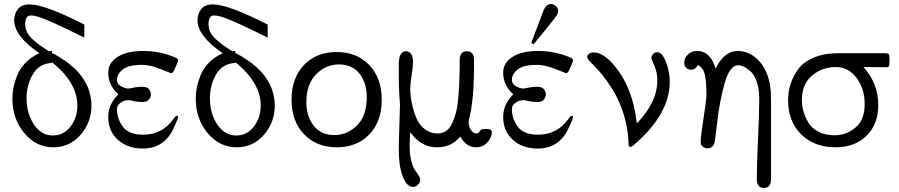

<svg xmlns="http://www.w3.org/2000/svg" viewBox="-20 -720 4427 945"><path d="M41 -234.9Q41 -259.8 45.9 -286.4Q50.8 -313 63.5 -346.4Q76.2 -379.9 104.5 -409.9Q132.8 -439.9 173.8 -458Q49.8 -543 49.8 -620.1Q49.8 -650.9 67.4 -674.6Q85 -698.2 126 -698.2Q201.2 -698.2 395 -599.1V-535.2Q389.2 -538.1 316.2 -573.5Q243.2 -608.9 199 -626.5Q154.8 -644 131.8 -644Q104 -644 104 -600.1Q104 -580.1 113 -561.5Q122.1 -543 142.6 -524.9Q163.1 -506.8 177 -496.8Q190.9 -486.8 220.2 -467.8L235.8 -469.2V-459L248 -453.1Q259.3 -447.3 266.6 -442.6Q273.9 -438 289.6 -428Q305.2 -418 316.2 -409.4Q327.1 -400.9 342.5 -387Q357.9 -373 369.4 -359.6Q380.9 -346.2 392.8 -327.6Q404.8 -309.1 412.4 -290.5Q419.9 -272 425 -248.5Q430.2 -225.1 430.2 -201.2Q430.2 -118.2 376.7 -56.6Q323.2 4.9 242.2 4.9Q157.2 4.9 99.1 -65.4Q41 -135.7 41 -234.9ZM110.8 -237.8Q110.8 -161.6 147 -107.4Q183.1 -53.2 240.2 -53.2Q293.5 -53.2 327.1 -97.2Q360.8 -141.1 360.8 -200.2Q360.8 -313 235.8 -414.1V-410.2Q171.9 -407.2 141.4 -354Q110.8 -300.8 110.8 -237.8Z M512.7 -145Q512.7 -206.1 562.5 -255.9Q512.7 -299.8 512.7 -362.8Q512.7 -410.6 558.6 -439.9Q604.5 -469.2 684.6 -469.2Q769.5 -469.2 844.7 -436Q856.9 -430.2 856.4 -423.8Q856.4 -418.9 851.1 -406Q845.7 -393.1 840.8 -381.8L835.4 -371.1Q829.6 -359.9 821.8 -359.9Q820.8 -359.9 769.3 -380.4Q717.8 -400.9 679.7 -400.9Q611.8 -400.9 583.7 -377.9Q555.7 -355 555.7 -326.2Q555.7 -306.2 576.2 -295.2Q596.7 -284.2 611.8 -284.2Q616.7 -284.2 636.7 -288.6Q656.7 -293 678.7 -293Q704.6 -293 713.6 -280.5Q722.7 -268.1 722.7 -255.1Q722.7 -242.2 713.1 -230Q703.6 -217.8 680.7 -217.8Q658.7 -217.8 638.7 -222.4Q618.7 -227.1 612.8 -227.1Q605 -227.1 593.3 -224.1Q581.5 -221.2 568.6 -210.2Q555.7 -199.2 555.7 -183.1Q555.7 -135.3 584.7 -96.2Q613.8 -57.1 683.6 -57.1Q780.8 -57.1 835.4 -137.2Q844.2 -150.4 851.6 -149.9Q856.4 -149.9 856.4 -143.1Q856.4 -137.2 842.5 -106.7Q828.6 -76.2 822.8 -65.9Q774.9 11.2 683.6 11.2Q607.4 11.2 560.1 -32Q512.7 -75.2 512.7 -145Z M943.4 -234.9Q943.4 -259.8 948.2 -286.4Q953.1 -313 965.8 -346.4Q978.5 -379.9 1006.8 -409.9Q1035.2 -439.9 1076.2 -458Q952.1 -543 952.1 -620.1Q952.1 -650.9 969.7 -674.6Q987.3 -698.2 1028.3 -698.2Q1103.5 -698.2 1297.4 -599.1V-535.2Q1291.5 -538.1 1218.5 -573.5Q1145.5 -608.9 1101.3 -626.5Q1057.1 -644 1034.2 -644Q1006.3 -644 1006.3 -600.1Q1006.3 -580.1 1015.4 -561.5Q1024.4 -543 1044.9 -524.9Q1065.4 -506.8 1079.3 -496.8Q1093.3 -486.8 1122.6 -467.8L1138.2 -469.2V-459L1150.4 -453.1Q1161.6 -447.3 1168.9 -442.6Q1176.3 -438 1191.9 -428Q1207.5 -418 1218.5 -409.4Q1229.5 -400.9 1244.9 -387Q1260.3 -373 1271.7 -359.6Q1283.2 -346.2 1295.2 -327.6Q1307.1 -309.1 1314.7 -290.5Q1322.3 -272 1327.4 -248.5Q1332.5 -225.1 1332.5 -201.2Q1332.5 -118.2 1279.1 -56.6Q1225.6 4.9 1144.5 4.9Q1059.6 4.9 1001.5 -65.4Q943.4 -135.7 943.4 -234.9ZM1013.2 -237.8Q1013.2 -161.6 1049.3 -107.4Q1085.4 -53.2 1142.6 -53.2Q1195.8 -53.2 1229.5 -97.2Q1263.2 -141.1 1263.2 -200.2Q1263.2 -313 1138.2 -414.1V-410.2Q1074.2 -407.2 1043.7 -354Q1013.2 -300.8 1013.2 -237.8Z M1415 -229Q1415 -335.9 1476.1 -399.9Q1537.1 -463.9 1637 -463.9Q1736.8 -463.9 1797.9 -399.4Q1858.9 -335 1858.9 -229Q1858.9 -122.1 1797.9 -58.6Q1736.8 4.9 1637.2 4.9Q1538.1 4.9 1476.6 -59.1Q1415 -123 1415 -229ZM1487.8 -216.8Q1487.8 -148.9 1523.4 -102.1Q1559.1 -55.2 1626 -55.2Q1689 -55.2 1737.1 -102.5Q1785.2 -149.9 1785.2 -242.2Q1785.2 -311 1750 -356.9Q1714.8 -402.8 1647.9 -402.8Q1583 -402.8 1535.4 -353.8Q1487.8 -304.7 1487.8 -216.8Z M1942.9 21Q1942.9 -29.8 1945.8 -108.9Q1948.7 -188 1948.7 -205.1Q1948.7 -210 1945.8 -247.6Q1942.9 -285.2 1942.9 -340.8V-405.8Q1942.9 -467.8 1979 -467.8Q1992.2 -467.8 2002.4 -455.8Q2012.7 -443.8 2012.7 -416Q2012.7 -392.1 2005.9 -349.1Q1999 -306.2 1999 -283.2Q1999 -240.2 2012 -191.2Q2024.9 -142.1 2040 -118.2Q2055.2 -93.3 2080.1 -78.1Q2105 -63 2131.8 -63Q2155.8 -63 2174.3 -74.5Q2192.9 -85.9 2204.3 -111.1Q2215.8 -136.2 2223.4 -162.6Q2231 -189 2234.9 -231Q2238.8 -272.9 2240.2 -305.9Q2241.7 -338.9 2242.7 -389.2V-423.8Q2242.7 -467.8 2277.8 -467.8Q2302.7 -467.8 2311 -444.8Q2313 -439.9 2313 -418.9V-381.8Q2312 -287.6 2305.4 -230.2Q2298.8 -172.9 2292.7 -150.9Q2286.6 -128.9 2286.6 -121.1Q2286.6 -95.2 2298.8 -79.1Q2311 -63 2324.7 -63Q2329.6 -63 2334 -65.9Q2337.9 -67.9 2340.8 -73.5Q2343.8 -79.1 2348.9 -82Q2354 -85 2363.8 -85H2377.9Q2400.9 -85 2400.9 -68.8Q2400.9 -43.9 2378.9 -19.5Q2356.9 4.9 2323.7 4.9Q2273.9 4.9 2246.1 -47.9Q2245.1 -46.9 2240 -41.5Q2234.9 -36.1 2232.4 -34.2Q2230 -32.2 2223.9 -26.6Q2217.8 -21 2213.4 -18.6Q2209 -16.1 2201.4 -11.5Q2193.8 -6.8 2186.8 -4.9Q2179.7 -2.9 2170.7 0Q2161.6 2.9 2151.1 3.9Q2140.6 4.9 2129.9 4.9Q2051.8 4.9 1999 -69.8Q1999 -60.1 1997.6 -38.6Q1996.1 -17.1 1996.1 -5.9Q1996.1 38.1 2003.9 70.1Q2011.7 102.1 2021.7 116Q2031.7 129.9 2039.8 142.3Q2047.9 154.8 2047.9 165Q2047.9 178.2 2036.9 189.2Q2025.9 200.2 2012.7 200.2Q1996.6 200.2 1981.7 184.1Q1966.8 168 1954.8 125.5Q1942.9 83 1942.9 21Z M2456.5 -145Q2456.5 -206.1 2506.3 -255.9Q2456.5 -299.8 2456.5 -362.8Q2456.5 -410.6 2502.4 -439.9Q2548.3 -469.2 2628.4 -469.2Q2713.4 -469.2 2788.6 -436Q2800.8 -430.2 2800.3 -423.8Q2800.3 -418.9 2794.9 -406Q2789.6 -393.1 2784.7 -381.8L2779.3 -371.1Q2773.4 -359.9 2765.6 -359.9Q2764.6 -359.9 2713.1 -380.4Q2661.6 -400.9 2623.5 -400.9Q2555.7 -400.9 2527.6 -377.9Q2499.5 -355 2499.5 -326.2Q2499.5 -306.2 2520 -295.2Q2540.5 -284.2 2555.7 -284.2Q2560.5 -284.2 2580.6 -288.6Q2600.6 -293 2622.6 -293Q2648.4 -293 2657.5 -280.5Q2666.5 -268.1 2666.5 -255.1Q2666.5 -242.2 2657 -230Q2647.5 -217.8 2624.5 -217.8Q2602.5 -217.8 2582.5 -222.4Q2562.5 -227.1 2556.6 -227.1Q2548.8 -227.1 2537.1 -224.1Q2525.4 -221.2 2512.5 -210.2Q2499.5 -199.2 2499.5 -183.1Q2499.5 -135.3 2528.6 -96.2Q2557.6 -57.1 2627.4 -57.1Q2724.6 -57.1 2779.3 -137.2Q2788.1 -150.4 2795.4 -149.9Q2800.3 -149.9 2800.3 -143.1Q2800.3 -137.2 2786.4 -106.7Q2772.5 -76.2 2766.6 -65.9Q2718.8 11.2 2627.4 11.2Q2551.3 11.2 2503.9 -32Q2456.5 -75.2 2456.5 -145ZM2594.7 -508.8Q2598.6 -520 2651.4 -658.2L2653.3 -664.1Q2655.3 -669.9 2656.5 -671.4Q2657.7 -672.9 2660.2 -678Q2662.6 -683.1 2664.1 -685.1Q2665.5 -687 2668.5 -690.4Q2671.4 -693.8 2674.6 -695.3Q2677.7 -696.8 2681.6 -698.5Q2685.5 -700.2 2690.4 -700.2Q2704.6 -700.2 2716.1 -690.2Q2727.5 -680.2 2727.5 -665Q2727.5 -665 2727.5 -664.1Q2727.5 -655.3 2718.5 -642.1Q2709.5 -628.9 2657.7 -564.9Q2627 -526.9 2606.4 -502Z M2870.1 -439.9Q2870.1 -447.8 2878.2 -454.8Q2886.2 -461.9 2902.3 -461.9Q2944.3 -461.9 2992.2 -410.2Q3093.3 -300.3 3114.3 -112.8Q3215.3 -216.8 3215.3 -324.2Q3215.3 -363.3 3200.7 -396.7Q3186 -430.2 3186 -434.1Q3186 -445.3 3194.6 -454.1Q3203.1 -462.9 3215.3 -462.9Q3239.3 -462.9 3257.8 -415Q3276.4 -367.2 3276.4 -317.9Q3276.4 -162.1 3109.4 -15.1Q3090.3 2.9 3083 2.9Q3075.2 2.9 3074.2 -5.6Q3073.2 -14.2 3071.8 -42.5Q3070.3 -70.8 3064 -100.1Q3055.2 -146 3038.6 -189.5Q3022 -232.9 3004.2 -263.9Q2986.3 -294.9 2964.4 -325Q2942.4 -355 2927.2 -371.6Q2912.1 -388.2 2896.2 -404.5Q2880.4 -420.9 2878.4 -422.9Q2870.1 -435.1 2870.1 -439.9Z M3347.7 -411.1Q3347.7 -433.1 3365.2 -451.2Q3382.8 -469.2 3410.6 -469.2Q3476.6 -469.2 3502 -382.8Q3544.9 -468.8 3609.9 -469.2Q3673.8 -469.2 3720.5 -415Q3767.1 -360.8 3773.9 -266.1Q3774.9 -250 3774.9 -217.8V161.1Q3774.9 205.1 3739.7 205.1Q3705.6 205.1 3705.1 164.1V146Q3705.1 86.9 3710.9 -35.2Q3716.8 -157.2 3716.8 -222.2V-235.8Q3716.8 -283.7 3704.3 -318.8Q3691.9 -354 3672.9 -370.1Q3653.8 -386.2 3639.4 -392.6Q3625 -398.9 3613.8 -398.9Q3571.8 -398.9 3546.9 -311.5Q3522 -224.1 3510.5 -121.6Q3499 -19 3494.6 -11.2Q3484.9 9.8 3461.9 9.8Q3450.7 9.8 3439.7 2.4Q3428.7 -4.9 3428.7 -22Q3428.7 -48.8 3442.9 -139.4Q3457 -230 3457 -250Q3457 -328.1 3447.5 -359.1Q3438 -390.1 3414.1 -399.9Q3404.3 -377 3381.8 -377Q3367.7 -377 3357.7 -386Q3347.7 -395 3347.7 -411.1Z M3858.9 -227.1Q3858.9 -267.1 3870.4 -304.4Q3881.8 -341.8 3907.5 -377.9Q3933.1 -414.1 3983.9 -436Q4034.7 -458 4105 -458H4336.9Q4351.1 -458 4354.5 -453.1Q4357.9 -448.2 4357.9 -432.1V-413.1Q4357.9 -397 4354 -392.6Q4350.1 -388.2 4337.9 -388.2L4336.9 -389.2Q4293.9 -390.1 4230 -390.1Q4303.2 -309.1 4302.7 -202.1Q4302.7 -109.4 4245.4 -52.2Q4188 4.9 4092.8 4.9Q3987.8 4.9 3923.3 -58.6Q3858.9 -122.1 3858.9 -227.1ZM3926.8 -227.1Q3926.8 -200.2 3934.3 -172.6Q3941.9 -145 3958.5 -116.9Q3975.1 -88.9 4008.5 -71.5Q4042 -54.2 4086.9 -54.2Q4145 -54.2 4190.4 -92Q4235.8 -129.9 4235.8 -207Q4235.8 -283.2 4195.8 -336.7Q4155.8 -390.1 4093.8 -390.1Q4027.8 -390.1 3977.3 -348.6Q3926.8 -307.1 3926.8 -227.1Z"/></svg>

Font: CMU Concrete
Style: Roman
Weight: 500
Version: Version 0.7.0